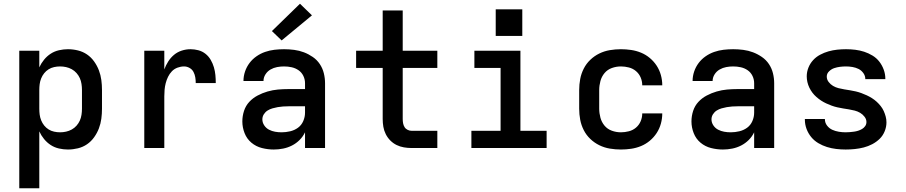

<svg xmlns="http://www.w3.org/2000/svg" viewBox="-20 -791 4840 1026"><path d="M83 215V-520H190V-431Q200 -453 215.5 -472Q231 -491 251 -504Q271 -517 295 -522.5Q319 -528 343 -528Q370 -528 396.5 -521.5Q423 -515 445 -500Q467 -485 483 -462.5Q499 -440 508.5 -415Q518 -390 521.5 -363.5Q525 -337 525 -310V-210Q525 -183 521.5 -156.5Q518 -130 508.5 -105Q499 -80 483 -57.5Q467 -35 445 -20Q423 -5 396.5 1.5Q370 8 343 8Q319 8 295 2.5Q271 -3 251 -16Q231 -29 215.5 -48Q200 -67 190 -89V215ZM301 -84Q317 -84 333 -87.5Q349 -91 363.5 -99Q378 -107 389 -119.5Q400 -132 406.5 -146.5Q413 -161 415.5 -177.5Q418 -194 418 -210V-310Q418 -326 415.5 -342.5Q413 -359 406.5 -373.5Q400 -388 389 -400.5Q378 -413 363.5 -421Q349 -429 333 -432.5Q317 -436 301 -436Q285 -436 269 -432.5Q253 -429 239.5 -420.5Q226 -412 216 -399.5Q206 -387 200 -372Q194 -357 192 -341.5Q190 -326 190 -310V-210Q190 -194 192 -178.5Q194 -163 200 -148Q206 -133 216 -120.5Q226 -108 239.5 -99.5Q253 -91 269 -87.5Q285 -84 301 -84Z M751 0V-520H858V-420Q866 -442 879 -462.5Q892 -483 910 -498Q928 -513 951 -520.5Q974 -528 998 -528Q1019 -528 1040 -522.5Q1061 -517 1078 -503.5Q1095 -490 1106 -471Q1117 -452 1123 -431.5Q1129 -411 1131 -390Q1133 -369 1133 -347H1026Q1026 -363 1023.5 -378Q1021 -393 1014 -406.5Q1007 -420 993 -428Q979 -436 964 -436Q946 -436 928.5 -429.5Q911 -423 898.5 -410Q886 -397 878 -380.5Q870 -364 865.5 -346.5Q861 -329 859.5 -311.5Q858 -294 858 -276V0Z M1443 8Q1411 8 1379.5 0Q1348 -8 1323.5 -28.5Q1299 -49 1287 -79.5Q1275 -110 1275 -142Q1275 -171 1284 -198.5Q1293 -226 1312 -246.5Q1331 -267 1356.5 -280.5Q1382 -294 1409.5 -302Q1437 -310 1465 -312.5Q1493 -315 1522 -315H1610V-346Q1610 -367 1601 -385.5Q1592 -404 1575.5 -415.5Q1559 -427 1539 -431.5Q1519 -436 1498 -436Q1479 -436 1460.5 -432.5Q1442 -429 1425.5 -419.5Q1409 -410 1398.5 -393.5Q1388 -377 1388 -358H1281Q1281 -384 1289.5 -409Q1298 -434 1313.5 -454.5Q1329 -475 1350.5 -490Q1372 -505 1396.5 -513.5Q1421 -522 1446.5 -525Q1472 -528 1498 -528Q1525 -528 1552 -524.5Q1579 -521 1604 -511.5Q1629 -502 1651.5 -486.5Q1674 -471 1689 -448.5Q1704 -426 1710.5 -399.5Q1717 -373 1717 -346V0H1610V-84Q1599 -61 1581 -43Q1563 -25 1540.5 -13.5Q1518 -2 1493 3Q1468 8 1443 8ZM1485 -84Q1508 -84 1531 -89.5Q1554 -95 1572.5 -108.5Q1591 -122 1600.5 -144Q1610 -166 1610 -189V-223H1522Q1507 -223 1492.5 -222Q1478 -221 1464 -218.5Q1450 -216 1436 -212Q1422 -208 1410 -200.5Q1398 -193 1390 -180.5Q1382 -168 1382 -153Q1382 -136 1392 -121Q1402 -106 1417.5 -98Q1433 -90 1450 -87Q1467 -84 1485 -84ZM1485 -575 1433 -625 1583 -771 1647 -709Z M2180 0Q2159 0 2138.5 -3.5Q2118 -7 2099.5 -16Q2081 -25 2066 -40Q2051 -55 2041.5 -74Q2032 -93 2028.5 -113.5Q2025 -134 2025 -155V-428H1883V-520H2025V-735H2132V-520H2317V-428H2132V-155Q2132 -144 2134 -132.5Q2136 -121 2142 -111.5Q2148 -102 2158.5 -97Q2169 -92 2180 -92H2317V0Z M2499 0V-92H2655V-428H2515V-520H2761V-92H2901V0ZM2629 -599V-741H2771V-599Z M3298 8Q3268 8 3238.5 3Q3209 -2 3182.5 -15Q3156 -28 3134.5 -48.5Q3113 -69 3099.5 -95.5Q3086 -122 3080.5 -151Q3075 -180 3075 -210V-310Q3075 -340 3080.5 -369Q3086 -398 3099.5 -424.5Q3113 -451 3134.5 -471.5Q3156 -492 3182.5 -505Q3209 -518 3238.5 -523Q3268 -528 3298 -528Q3325 -528 3352.5 -524Q3380 -520 3405.5 -509.5Q3431 -499 3452.5 -481Q3474 -463 3489 -440Q3504 -417 3511.5 -390Q3519 -363 3519 -335Q3519 -335 3519 -335Q3519 -335 3519 -335H3412Q3412 -335 3412 -335Q3412 -335 3412 -335Q3412 -357 3403.5 -377Q3395 -397 3378.5 -411Q3362 -425 3340.5 -430.5Q3319 -436 3298 -436Q3273 -436 3249.5 -427.5Q3226 -419 3210.5 -400.5Q3195 -382 3188.5 -358Q3182 -334 3182 -310V-210Q3182 -186 3188.5 -162Q3195 -138 3210.5 -119.5Q3226 -101 3249.5 -92.5Q3273 -84 3298 -84Q3319 -84 3340.5 -89.5Q3362 -95 3378.5 -109Q3395 -123 3403.5 -143Q3412 -163 3412 -185Q3412 -185 3412 -185Q3412 -185 3412 -185H3519Q3519 -185 3519 -185Q3519 -185 3519 -185Q3519 -157 3511.5 -130Q3504 -103 3489 -80Q3474 -57 3452.5 -39Q3431 -21 3405.5 -10.5Q3380 0 3352.5 4Q3325 8 3298 8Z M3843 8Q3811 8 3779.5 0Q3748 -8 3723.5 -28.5Q3699 -49 3687 -79.5Q3675 -110 3675 -142Q3675 -171 3684 -198.5Q3693 -226 3712 -246.5Q3731 -267 3756.5 -280.5Q3782 -294 3809.5 -302Q3837 -310 3865 -312.5Q3893 -315 3922 -315H4010V-346Q4010 -367 4001 -385.5Q3992 -404 3975.5 -415.5Q3959 -427 3939 -431.5Q3919 -436 3898 -436Q3879 -436 3860.5 -432.5Q3842 -429 3825.5 -419.5Q3809 -410 3798.5 -393.5Q3788 -377 3788 -358H3681Q3681 -384 3689.5 -409Q3698 -434 3713.5 -454.5Q3729 -475 3750.5 -490Q3772 -505 3796.5 -513.5Q3821 -522 3846.5 -525Q3872 -528 3898 -528Q3925 -528 3952 -524.5Q3979 -521 4004 -511.5Q4029 -502 4051.5 -486.5Q4074 -471 4089 -448.5Q4104 -426 4110.5 -399.5Q4117 -373 4117 -346V0H4010V-84Q3999 -61 3981 -43Q3963 -25 3940.5 -13.5Q3918 -2 3893 3Q3868 8 3843 8ZM3885 -84Q3908 -84 3931 -89.5Q3954 -95 3972.5 -108.5Q3991 -122 4000.5 -144Q4010 -166 4010 -189V-223H3922Q3907 -223 3892.5 -222Q3878 -221 3864 -218.5Q3850 -216 3836 -212Q3822 -208 3810 -200.5Q3798 -193 3790 -180.5Q3782 -168 3782 -153Q3782 -136 3792 -121Q3802 -106 3817.5 -98Q3833 -90 3850 -87Q3867 -84 3885 -84Z M4499 8Q4474 8 4448.5 5Q4423 2 4399 -5.5Q4375 -13 4353 -26Q4331 -39 4315 -58.5Q4299 -78 4290 -102Q4281 -126 4281 -152Q4281 -152 4281 -153Q4281 -154 4281 -155H4388Q4388 -154 4388 -154Q4388 -154 4388 -154Q4388 -135 4399.5 -120Q4411 -105 4427.5 -97.5Q4444 -90 4462.5 -87Q4481 -84 4499 -84Q4510 -84 4521.5 -85Q4533 -86 4544 -87.5Q4555 -89 4566 -92.5Q4577 -96 4587 -102Q4597 -108 4603.5 -117.5Q4610 -127 4610 -139Q4610 -154 4600 -167Q4590 -180 4576.5 -188Q4563 -196 4547.5 -200Q4532 -204 4516.5 -206.5Q4501 -209 4485.5 -211.5Q4470 -214 4454.5 -217.5Q4439 -221 4424 -226.5Q4409 -232 4395 -238.5Q4381 -245 4368 -253.5Q4355 -262 4343 -272.5Q4331 -283 4321.5 -295.5Q4312 -308 4305 -322.5Q4298 -337 4294.5 -352.5Q4291 -368 4291 -383Q4291 -407 4300 -429.5Q4309 -452 4325 -469.5Q4341 -487 4362.5 -498.5Q4384 -510 4407 -516.5Q4430 -523 4453.5 -525.5Q4477 -528 4501 -528Q4526 -528 4550.5 -525Q4575 -522 4598 -514.5Q4621 -507 4642.5 -494Q4664 -481 4679 -461.5Q4694 -442 4702.5 -418.5Q4711 -395 4711 -371Q4711 -370 4711 -369.5Q4711 -369 4711 -368H4604Q4604 -368 4604 -368.5Q4604 -369 4604 -369Q4604 -386 4593.5 -400.5Q4583 -415 4568 -422.5Q4553 -430 4535.5 -433Q4518 -436 4501 -436Q4485 -436 4469 -434Q4453 -432 4438 -427Q4423 -422 4410.5 -410Q4398 -398 4398 -382Q4398 -366 4408 -353Q4418 -340 4431.5 -332Q4445 -324 4460.5 -320Q4476 -316 4491.5 -313.5Q4507 -311 4522.5 -308.5Q4538 -306 4553 -302.5Q4568 -299 4583 -293.5Q4598 -288 4612 -281.5Q4626 -275 4639.5 -266.5Q4653 -258 4664.5 -247.5Q4676 -237 4686 -224.5Q4696 -212 4702.5 -197.5Q4709 -183 4713 -168Q4717 -153 4717 -137Q4717 -113 4707.5 -89.5Q4698 -66 4680.5 -49Q4663 -32 4641 -20.5Q4619 -9 4595.5 -3Q4572 3 4547.5 5.5Q4523 8 4499 8Z"/></svg>

Font: Iosevka SS04 Semibold Extended
Style: Regular
Weight: 600
Width: 7
Monospace: yes
Designer: Belleve Invis
Foundry: Belleve Invis
Version: Version 19.0.0; ttfautohint (v1.8.4)